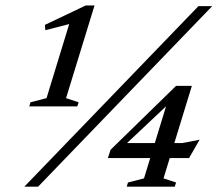

<svg xmlns="http://www.w3.org/2000/svg" viewBox="-20 -698 814 718"><path d="M154 -331 250 -644.5 262 -614 149.5 -585 148 -605 300.5 -677.5H333.5L227 -331L274 -315.5L269 -300H89.5L94 -315.5ZM71 0 722 -675H773.5L122.5 0ZM614.5 -344.5 636.5 -334 435.5 -144.5 433 -163H661.5L726.5 -175.5L687 -107H383.5L393.5 -138L638.5 -377H697.5L591.5 -31L638.5 -15.5L633.5 0H454L458.5 -15.5L518.5 -31Z"/></svg>

Font: Newsreader 24pt Medium
Style: Italic
Weight: 500
Italic angle: -17°
Designer: Hugues Gentile
Foundry: Production Type
Version: Version 1.003